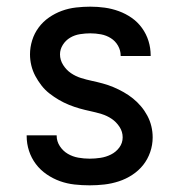

<svg xmlns="http://www.w3.org/2000/svg" viewBox="-20 -548 540 576"><path d="M249 8Q226 8 203.5 5.5Q181 3 160 -4.5Q139 -12 120 -25Q101 -38 87.5 -56Q74 -74 67 -95.5Q60 -117 60 -140V-142H150V-141Q150 -124 159.5 -109.5Q169 -95 183.5 -86.5Q198 -78 215 -75Q232 -72 249 -72Q265 -72 281.5 -74.5Q298 -77 313 -84.5Q328 -92 338 -105.5Q348 -119 348 -136Q348 -153 338.5 -167.5Q329 -182 315 -191.5Q301 -201 284.5 -206Q268 -211 251.5 -214.5Q235 -218 219 -222.5Q203 -227 187 -233.5Q171 -240 156.5 -248.5Q142 -257 128.5 -267.5Q115 -278 104.5 -291.5Q94 -305 86 -320Q78 -335 74 -351.5Q70 -368 70 -385Q70 -406 76.5 -427Q83 -448 96 -465.5Q109 -483 127 -495.5Q145 -508 165.5 -515.5Q186 -523 208 -525.5Q230 -528 251 -528Q273 -528 294.5 -525Q316 -522 336.5 -514.5Q357 -507 375 -494.5Q393 -482 406 -464Q419 -446 425.5 -425Q432 -404 432 -382V-380H342V-381Q342 -397 334 -411Q326 -425 312.5 -433.5Q299 -442 283 -445Q267 -448 251 -448Q236 -448 220 -445.5Q204 -443 190.5 -435Q177 -427 168.5 -413.5Q160 -400 160 -385Q160 -368 169.5 -353Q179 -338 193 -328.5Q207 -319 223 -314Q239 -309 255.5 -305.5Q272 -302 288.5 -297.5Q305 -293 320.5 -286.5Q336 -280 351 -271.5Q366 -263 379 -252.5Q392 -242 403 -229Q414 -216 422 -201Q430 -186 434 -169.5Q438 -153 438 -136Q438 -113 430.5 -91.5Q423 -70 409.5 -53Q396 -36 377 -23.5Q358 -11 336.5 -4Q315 3 293 5.5Q271 8 249 8Z"/></svg>

Font: Iosevka SS18 Medium
Style: Regular
Weight: 500
Monospace: yes
Designer: Belleve Invis
Foundry: Belleve Invis
Version: Version 25.1.1; ttfautohint (v1.8.4)